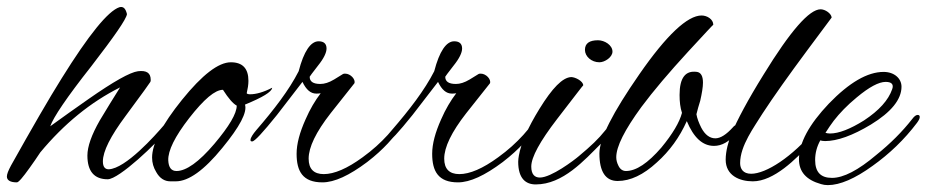

<svg xmlns="http://www.w3.org/2000/svg" viewBox="-76 -525 2693 558"><path d="M412 -149C418 -157 420 -163 420 -168C420 -171 419 -172 416 -172C413 -172 407 -168 402 -163C374 -130 289 -35 240 -33C230 -33 223 -39 223 -56C223 -85 245 -129 289 -188C337 -253 361 -286 361 -287C362 -289 362 -291 362 -293C362 -313 350 -321 325 -318C302 -315 254 -288 181 -237C144 -211 107 -185 70 -158C79 -184 118 -242 189 -332C256 -419 291 -469 293 -484C289 -501 282 -507 271 -504C238 -493 182 -424 103 -297C66 -238 17 -153 -44 -44C-52 -29 -56 -19 -56 -12C-56 -1 -46 5 -27 5C-22 5 -10 -9 10 -37C21 -52 31 -67 41 -82C110 -165 187 -228 273 -271C253 -239 233 -207 214 -175C190 -133 178 -99 178 -73C178 -27 198 -4 237 -4C270 -4 381 -110 412 -149Z M715 -270C690 -257 668 -251 651 -251C646 -251 642 -252 641 -254C644 -267 646 -279 646 -290C646 -326 629 -344 595 -344C559 -344 512 -308 453 -235C395 -163 366 -107 366 -67C366 -52 370 -38 378 -25C388 -7 402 2 419 2H435C472 2 517 -30 570 -95C621 -157 643 -199 636 -221C687 -242 714 -258 715 -270ZM612 -218C612 -195 590 -158 547 -107C502 -54 465 -28 437 -28C422 -28 414 -38 413 -59C412 -87 432 -128 474 -182C517 -237 549 -264 572 -264C588 -239 601 -224 612 -218Z M1083 -144C1090 -152 1092 -159 1092 -162C1092 -167 1089 -169 1085 -169C1082 -169 1078 -164 1075 -161L1051 -133C1030 -110 1007 -89 978 -68C933 -35 895 -19 865 -19C836 -19 821 -34 821 -64C821 -97 842 -141 885 -196L954 -283C958 -294 943 -311 927 -311C925 -311 923 -311 921 -310L895 -294C880 -285 867 -281 855 -281C834 -281 824 -288 824 -302C824 -303 832 -313 848 -334C865 -355 873 -372 873 -384C873 -398 865 -405 850 -405C827 -405 807 -376 792 -318C764 -263 720 -206 669 -147C664 -141 660 -136 657 -131C654 -126 652 -122 652 -118C652 -115 653 -114 657 -114C664 -114 688 -140 729 -191L803 -287C814 -264 827 -253 843 -253C847 -253 851 -253 856 -254C840 -233 825 -208 812 -178C795 -140 786 -107 786 -78C786 -27 804 5 861 5C896 5 939 -15 991 -54C1017 -74 1035 -91 1051 -108Z M1477 -144C1484 -152 1486 -159 1486 -162C1486 -167 1483 -169 1479 -169C1476 -169 1472 -164 1469 -161L1445 -133C1424 -110 1401 -89 1372 -68C1327 -35 1289 -19 1259 -19C1230 -19 1215 -34 1215 -64C1215 -97 1236 -141 1279 -196L1348 -283C1352 -294 1337 -311 1321 -311C1319 -311 1317 -311 1315 -310L1289 -294C1274 -285 1261 -281 1249 -281C1228 -281 1218 -288 1218 -302C1218 -303 1226 -313 1242 -334C1259 -355 1267 -372 1267 -384C1267 -398 1259 -405 1244 -405C1221 -405 1201 -376 1186 -318C1158 -263 1114 -206 1063 -147C1058 -141 1054 -136 1051 -131C1048 -126 1046 -122 1046 -118C1046 -115 1047 -114 1051 -114C1058 -114 1082 -140 1123 -191L1197 -287C1208 -264 1221 -253 1237 -253C1241 -253 1245 -253 1250 -254C1234 -233 1219 -208 1206 -178C1189 -140 1180 -107 1180 -78C1180 -27 1198 5 1255 5C1290 5 1333 -15 1385 -54C1411 -74 1429 -91 1445 -108Z M1704 -375C1704 -394 1681 -408 1662 -408C1637 -408 1624 -399 1624 -380C1624 -361 1643 -344 1666 -344C1682 -344 1704 -359 1704 -375ZM1671 -108C1697 -135 1714 -156 1714 -163C1714 -167 1713 -169 1710 -169C1707 -169 1696 -163 1683 -146C1663 -121 1642 -101 1606 -71C1592 -59 1526 -9 1493 -9C1478 -9 1468 -18 1468 -41C1468 -68 1493 -114 1543 -179C1594 -245 1619 -278 1619 -277C1619 -289 1596 -301 1584 -301C1559 -300 1529 -269 1492 -209C1458 -154 1438 -108 1432 -73C1431 -67 1430 -61 1430 -55C1430 -6 1452 11 1481 11C1560 11 1622 -59 1671 -108Z M2064 -138C2069 -145 2072 -150 2072 -155C2071 -160 2069 -162 2066 -162C2062 -162 2058 -160 2054 -155C2035 -134 2018 -123 2003 -123C1987 -123 1973 -133 1962 -154C1955 -168 1950 -181 1948 -193C1951 -206 1955 -219 1959 -232C1964 -254 1967 -272 1967 -285C1967 -304 1961 -314 1950 -316C1916 -321 1899 -299 1899 -249C1899 -229 1901 -212 1906 -197C1899 -170 1879 -136 1846 -96C1807 -51 1773 -28 1743 -28C1734 -28 1726 -33 1721 -44C1717 -52 1715 -60 1715 -68C1715 -99 1739 -147 1788 -214C1823 -261 1868 -314 1924 -375C1973 -428 1997 -454 1997 -453C1997 -469 1979 -480 1963 -480C1922 -480 1861 -423 1782 -309C1705 -198 1666 -122 1666 -79C1666 -26 1684 1 1719 1C1756 1 1794 -17 1833 -53C1870 -86 1899 -126 1920 -173C1940 -125 1966 -101 1999 -101C2022 -101 2043 -113 2064 -138Z M2341 -474C2340 -486 2322 -498 2309 -498C2276 -498 2221 -435 2143 -308C2097 -234 2067 -177 2050 -137C2041 -114 2033 -86 2033 -61C2033 -15 2073 2 2112 2C2173 2 2238 -63 2279 -108L2303 -135C2308 -141 2320 -156 2320 -160C2320 -164 2318 -166 2315 -166C2310 -166 2300 -158 2294 -150C2226 -68 2150 -20 2107 -20C2083 -20 2075 -35 2075 -51C2075 -102 2116 -156 2140 -195C2172 -244 2216 -306 2271 -380C2318 -443 2341 -474 2341 -474Z M2589 -168C2594 -175 2597 -180 2597 -185C2597 -189 2595 -191 2591 -191C2586 -191 2581 -187 2575 -179C2546 -142 2512 -108 2471 -75C2418 -30 2375 -8 2342 -8C2309 -8 2293 -25 2293 -60C2293 -80 2298 -99 2308 -117C2311 -116 2316 -115 2322 -115C2357 -115 2402 -131 2455 -163C2514 -199 2544 -236 2544 -273C2544 -297 2523 -316 2492 -316C2445 -316 2392 -285 2333 -224C2275 -163 2246 -109 2246 -62C2246 -26 2267 -2 2310 10C2316 12 2323 13 2330 13C2365 13 2409 -6 2460 -43C2509 -78 2552 -119 2589 -168ZM2517 -266C2506 -234 2479 -204 2435 -175C2395 -150 2362 -137 2336 -137C2331 -137 2326 -138 2323 -139C2331 -152 2339 -163 2347 -174C2364 -196 2386 -219 2414 -242C2450 -272 2478 -287 2498 -287C2515 -287 2522 -280 2517 -266Z"/></svg>

Font: AlexBrush
Style: Regular
Weight: 400
Designer: Robert E. Leuschke
Foundry: Robert E. Leuschke
Version: Version 1.001